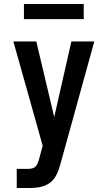

<svg xmlns="http://www.w3.org/2000/svg" viewBox="-20 -943 540 963"><path d="M64 0V-96H121Q131 -96 141.5 -98.5Q152 -101 159 -108.5Q166 -116 169.5 -125.5Q173 -135 176 -145L194 -212L125 -458L47 -735H162L252 -356L338 -735H453L283 -120Q278 -102 271.5 -84.5Q265 -67 254.5 -51.5Q244 -36 228.5 -25Q213 -14 195 -8.5Q177 -3 158.5 -1.5Q140 0 121 0ZM100 -847V-923H400V-847Z"/></svg>

Font: Iosevka Algr
Style: Bold
Weight: 700
Monospace: yes
Designer: Belleve Invis
Foundry: Belleve Invis
Version: Version 26.0.2; ttfautohint (v1.8.3)